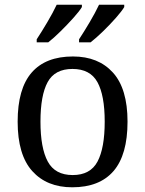

<svg xmlns="http://www.w3.org/2000/svg" viewBox="-20 -786 617 816"><path d="M287 10Q179 10 117 -59Q55 -128 55 -269Q55 -409 114.5 -477.5Q174 -546 290 -546Q398 -546 460 -477.5Q522 -409 522 -269Q522 -128 462.5 -59Q403 10 287 10ZM289 -42Q364 -42 394.5 -99.5Q425 -157 425 -269Q425 -381 394 -437Q363 -493 288 -493Q213 -493 182.5 -437Q152 -381 152 -269Q152 -157 183 -99.5Q214 -42 289 -42ZM316 -619Q337 -651 361 -691.5Q385 -732 401 -766H508V-756Q498 -739 472.5 -710Q447 -681 417.5 -652.5Q388 -624 365 -606H316ZM136 -619Q157 -651 181 -691.5Q205 -732 221 -766H328V-756Q318 -739 292 -710Q266 -681 237 -652.5Q208 -624 185 -606H136Z"/></svg>

Font: Noto Serif NP Hmong
Style: Regular
Weight: 400
Designer: Dalton Maag Ltd
Foundry: Dalton Maag Ltd
Version: Version 1.001